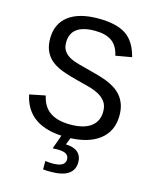

<svg xmlns="http://www.w3.org/2000/svg" viewBox="-129 -756 858 1060"><g transform="rotate(15 300.0 -226.0)"><path d="M550.8 -180.7Q550.8 -90.8 485.1 -40.5Q419.4 9.8 297.9 9.8Q74.7 9.8 38.6 -165L128.9 -183.1Q142.6 -120.1 185.5 -91.6Q228.5 -63 300.3 -63Q377.9 -63 418.2 -93.3Q458.5 -123.5 458.5 -179.2Q458.5 -213.4 442.6 -234.9Q426.8 -256.3 400.9 -270Q375 -283.7 342.5 -292.2Q310.1 -300.8 276.9 -309.1Q198.2 -329.6 164.8 -345.7Q131.3 -361.8 111.3 -382.6Q91.3 -403.3 81.1 -430.2Q70.8 -457 70.8 -493.2Q70.8 -577.6 130.1 -623.3Q189.5 -668.9 300.3 -668.9Q403.8 -668.9 458.5 -632.8Q513.2 -596.7 534.7 -510.7L442.9 -494.6Q431.2 -549.3 396 -574Q360.8 -598.6 299.8 -598.6Q161.6 -598.6 161.6 -494.6Q161.6 -465.3 174.6 -447Q187.5 -428.7 209.7 -416.7Q231.9 -404.8 261.5 -397Q291 -389.2 324.7 -380.4Q392.6 -363.3 422.4 -351.8Q452.1 -340.3 475.3 -325.7Q498.5 -311 515.1 -291Q531.7 -271 541.3 -244.1Q550.8 -217.3 550.8 -180.7ZM397.9 126Q397.9 216.8 264.2 216.8Q236.3 216.8 220.2 214.8V167Q244.6 169.9 262.2 169.9Q334 169.9 334 127.9Q334 108.4 319.1 98.1Q304.2 87.9 269 87.9Q248 87.9 241.2 88.9L272.9 0H325.2L306.2 48.8Q352.1 50.3 375 70.6Q397.9 90.8 397.9 126Z"/></g></svg>

Font: Cousine
Style: Regular
Weight: 400
Monospace: yes
Designer: Steve Matteson
Foundry: Ascender Corporation
Version: Version 1.20